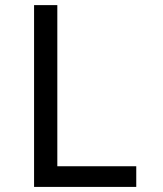

<svg xmlns="http://www.w3.org/2000/svg" viewBox="-20 -734 640 754"><path d="M113.8 0V-713.9H205.1V-81.1H515.1V0Z"/></svg>

Font: TypoPRO Noto Mono
Style: Regular
Weight: 400
Designer: Monotype Design Team
Foundry: Monotype Imaging Inc.
Version: Version 1.00